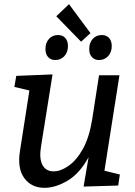

<svg xmlns="http://www.w3.org/2000/svg" viewBox="-20 -891 648 921"><path d="M196 10Q132 11 97 -36Q62 -83 76 -168L121 -457L49 -474L58 -527L232 -534L177 -190Q167 -131 183.5 -100Q200 -69 237 -69Q271 -69 309 -95.5Q347 -122 377.5 -176.5Q408 -231 422 -317L455 -530H553L481 -72L555 -54L547 -1L381 4L405 -137Q363 -60 306 -25.5Q249 9 196 10ZM369 -691 250 -813 311 -871 414 -732ZM245 -603Q224 -603 211 -617Q198 -631 198 -656Q198 -686 215 -704.5Q232 -723 258 -723Q280 -723 293 -709Q306 -695 306 -670Q306 -640 288.5 -621.5Q271 -603 245 -603ZM455 -603Q434 -603 421 -617Q408 -631 408 -656Q408 -686 425 -704.5Q442 -723 468 -723Q490 -723 503 -709Q516 -695 516 -670Q516 -640 498.5 -621.5Q481 -603 455 -603Z"/></svg>

Font: Bitter Medium
Style: Italic
Weight: 500
Italic angle: -9°
Designer: Sol Matas, and Bitter project Authors
Foundry: Sol Matas
Version: Version 2.001